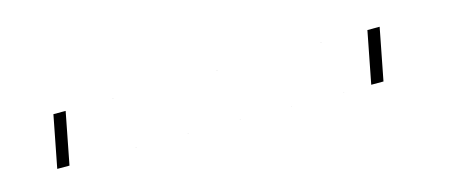

<svg xmlns="http://www.w3.org/2000/svg" viewBox="-24 -94 711 303"><g transform="rotate(-15 331.5 57.5)"><path d="M62.1 15 45.6 100H558.6L575.1 15ZM82.1 15H595.1L578.6 100H65.6Z"/></g></svg>

Font: Hussar Plate
Style: Obl
Weight: 700
Foundry: Cannot Into Space Fonts
Version: Version 0.798247